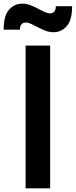

<svg xmlns="http://www.w3.org/2000/svg" viewBox="-74 -1029 414 1049"><path d="M317 -853ZM219 -853Q193 -853 169.5 -863Q146 -873 125 -884Q86 -906 68 -906Q35 -906 35 -867H-54Q-54 -943 -24.5 -976Q5 -1009 47 -1009Q73 -1009 96.5 -999Q120 -989 141 -978Q180 -956 198 -956Q231 -956 231 -995H320Q320 -919 290.5 -886Q261 -853 219 -853ZM200 0H66V-780H200Z"/></svg>

Font: Tanohe Sans SemiBold
Style: Regular
Weight: 600
Designer: Village Type and Design LLC & Cristiano Sobral
Foundry: Cooper Hewitt Smithsonian Design Museum
Version: Version 1.00;September 29, 2021;FontCreator 13.0.0.2655 64-b